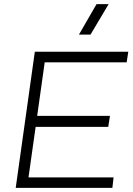

<svg xmlns="http://www.w3.org/2000/svg" viewBox="-20 -911 645 931"><path d="M56.2 0 148.9 -660.2H602.1L594.2 -608.9H196.8L160.2 -349.1H513.2L504.9 -295.9H152.8L118.2 -50.8H530.8L524.9 0ZM362.8 -743.2 448.2 -891.1H506.8L418.9 -743.2Z"/></svg>

Font: Human Sans Light
Style: Italic
Weight: 300
Italic angle: -8°
Designer: Tim Radville
Foundry: Continuum
Version: Version 1.000;FEAKit 1.0